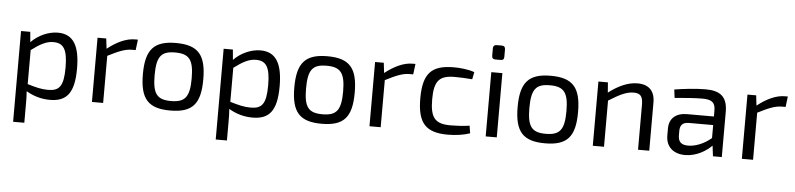

<svg xmlns="http://www.w3.org/2000/svg" viewBox="-49 -971 6007 1450"><g transform="rotate(5 2954.0 -246.5)"><path d="M148 -487H78V201H163V60C163 26 163 -4 160 -38C217 -4 278 12 340 12C465 12 524 -53 524 -241C524 -410 476 -499 357 -499C287 -499 208 -465 155 -409ZM163 -350C230 -400 276 -425 329 -425C406 -425 437 -379 437 -241C437 -98 404 -62 319 -62C267 -62 224 -74 163 -92Z M963 -499H941C875 -499 804 -466 733 -410L724 -487H658V0H743V-357C820 -396 871 -419 925 -419H953Z M1252 -499C1085 -499 1023 -429 1023 -243C1023 -56 1085 13 1252 13C1420 13 1481 -56 1481 -243C1481 -429 1420 -499 1252 -499ZM1252 -427C1358 -427 1393 -385 1393 -243C1393 -101 1358 -59 1252 -59C1146 -59 1112 -101 1112 -243C1112 -385 1146 -427 1252 -427Z M1684 -487H1614V201H1699V60C1699 26 1699 -4 1696 -38C1753 -4 1814 12 1876 12C2001 12 2060 -53 2060 -241C2060 -410 2012 -499 1893 -499C1823 -499 1744 -465 1691 -409ZM1699 -350C1766 -400 1812 -425 1865 -425C1942 -425 1973 -379 1973 -241C1973 -98 1940 -62 1855 -62C1803 -62 1760 -74 1699 -92Z M2400 -499C2233 -499 2171 -429 2171 -243C2171 -56 2233 13 2400 13C2568 13 2629 -56 2629 -243C2629 -429 2568 -499 2400 -499ZM2400 -427C2506 -427 2541 -385 2541 -243C2541 -101 2506 -59 2400 -59C2294 -59 2260 -101 2260 -243C2260 -385 2294 -427 2400 -427Z M3067 -499H3045C2979 -499 2908 -466 2837 -410L2828 -487H2762V0H2847V-357C2924 -396 2975 -419 3029 -419H3057Z M3515 -70C3465 -62 3401 -60 3372 -60C3256 -60 3216 -101 3216 -244C3216 -386 3256 -427 3372 -427C3406 -427 3460 -425 3504 -421L3515 -476C3467 -494 3401 -499 3358 -499C3189 -499 3126 -432 3126 -244C3126 -56 3189 12 3357 12C3414 12 3475 4 3524 -13Z M3665 -694C3648 -694 3639 -684 3639 -668V-611C3639 -593 3648 -585 3665 -585H3705C3723 -585 3731 -593 3731 -611V-668C3731 -684 3723 -694 3705 -694ZM3727 0V-487H3643V0Z M4093 -499C3926 -499 3864 -429 3864 -243C3864 -56 3926 13 4093 13C4261 13 4322 -56 4322 -243C4322 -429 4261 -499 4093 -499ZM4093 -427C4199 -427 4234 -385 4234 -243C4234 -101 4199 -59 4093 -59C3987 -59 3953 -101 3953 -243C3953 -385 3987 -427 4093 -427Z M4527 -487H4455V0H4540V-350C4618 -398 4670 -427 4728 -427C4778 -427 4798 -406 4798 -341V0H4883V-365C4883 -453 4837 -499 4751 -499C4679 -499 4607 -466 4533 -410Z M5039 -414C5113 -421 5197 -427 5248 -427C5325 -427 5347 -403 5347 -343V-300H5144C5059 -300 5009 -256 5009 -180V-127C5009 -39 5068 9 5155 9C5244 9 5318 -41 5356 -80L5366 0H5433V-343C5433 -461 5374 -499 5266 -499C5193 -499 5098 -488 5031 -477ZM5096 -168C5096 -209 5112 -233 5159 -235H5347V-137C5291 -87 5220 -63 5172 -64C5119 -64 5096 -86 5096 -137Z M5890 -499H5868C5802 -499 5731 -466 5660 -410L5651 -487H5585V0H5670V-357C5747 -396 5798 -419 5852 -419H5880Z"/></g></svg>

Font: SnT
Style: Regular
Weight: 400
Designer: Natanael Gama
Version: Version 1.001;PS 001.001;hotconv 1.0.70;makeotf.lib2.5.58329